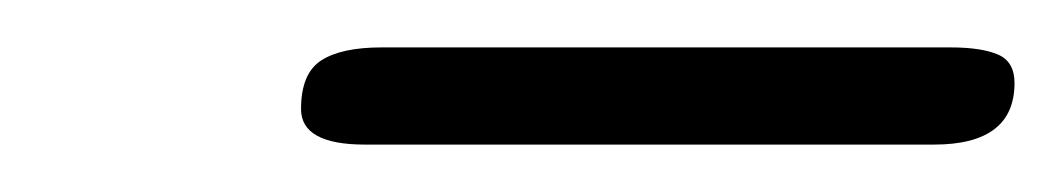

<svg xmlns="http://www.w3.org/2000/svg" viewBox="-20 -625 448 81"><path d="M107 -579Q107 -594 115.5 -599.5Q124 -605 141 -605H381Q394 -605 401 -602Q408 -599 408 -590Q408 -564 374 -564H134Q107 -564 107 -579Z"/></svg>

Font: Kodchasan ExtraLight
Style: Italic
Weight: 275
Italic angle: -10°
Version: Version 1.000; ttfautohint (v1.6)